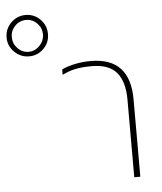

<svg xmlns="http://www.w3.org/2000/svg" viewBox="-268 -835 747 883"><g transform="rotate(-5 105.5 -393.5)"><path d="M-117 -787Q-78 -787 -50 -759Q-22 -731 -22 -691Q-22 -651 -50 -623.5Q-78 -596 -117 -596Q-156 -596 -184.5 -624Q-213 -652 -213 -691Q-213 -731 -184.5 -759Q-156 -787 -117 -787ZM-117 -617Q-88 -617 -66.5 -639.5Q-45 -662 -45 -691Q-45 -721 -66 -742.5Q-87 -764 -117 -764Q-147 -764 -168 -742.5Q-189 -721 -189 -691Q-189 -661 -168 -639Q-147 -617 -117 -617ZM165 -526Q120 -526 89.5 -519.5Q59 -513 29 -498V-523Q54 -535 89.5 -542.5Q125 -550 163 -550Q344 -550 344 -357V0H316V-358Q316 -441 280.5 -483.5Q245 -526 165 -526Z"/></g></svg>

Font: Prompt Thin
Style: Regular
Weight: 100
Designer: Katatrad Team
Foundry: CadsonDemak
Version: Version 1.030